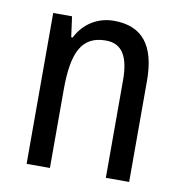

<svg xmlns="http://www.w3.org/2000/svg" viewBox="-67 -610 639 673"><g transform="rotate(10 252.5 -273.5)"><path d="M286 -547C230 -547 180 -518 153 -464H148L138 -537H71V0H154V-279C154 -413 185 -474 270 -474C328 -474 353 -431 353 -347V0H436V-360C436 -488 385 -547 286 -547Z"/></g></svg>

Font: Noto Sans Sinhala UI Condensed
Style: Regular
Weight: 400
Width: 3
Designer: Jelle Bosma - Monotype Design Team
Foundry: Monotype Imaging Inc.
Version: Version 2.006